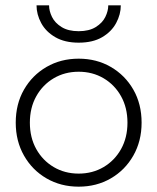

<svg xmlns="http://www.w3.org/2000/svg" viewBox="-20 -690 590 720"><path d="M117 -670H164Q164 -649 175 -626.5Q186 -604 211 -588.5Q236 -573 275 -573Q314 -573 339 -588.5Q364 -604 375 -626.5Q386 -649 386 -670H433Q433 -636 415.5 -603.5Q398 -571 363 -550.5Q328 -530 275 -530Q223 -530 187.5 -550.5Q152 -571 134.5 -603.5Q117 -636 117 -670ZM39 -230Q39 -300 70 -354Q101 -408 154.5 -439Q208 -470 275 -470Q342 -470 395.5 -439Q449 -408 480 -354Q511 -300 511 -230Q511 -161 480 -106.5Q449 -52 395.5 -21Q342 10 275 10Q208 10 154.5 -21Q101 -52 70 -106.5Q39 -161 39 -230ZM92 -230Q92 -174 116 -131Q140 -88 181.5 -63.5Q223 -39 275 -39Q327 -39 368.5 -63.5Q410 -88 434 -131Q458 -174 458 -230Q458 -286 434 -329Q410 -372 368.5 -396.5Q327 -421 275 -421Q223 -421 181.5 -396.5Q140 -372 116 -329Q92 -286 92 -230Z"/></svg>

Font: Jost* Light
Style: Regular
Weight: 300
Version: Version 3.7